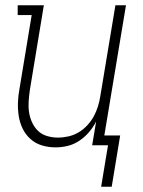

<svg xmlns="http://www.w3.org/2000/svg" viewBox="-20 -550 540 727"><path d="M363 157 389 0H329L344 -90Q333 -68 316.5 -49Q300 -30 279.5 -16.5Q259 -3 236 2.5Q213 8 190 8Q163 8 138.5 0.5Q114 -7 95.5 -23.5Q77 -40 66 -62.5Q55 -85 51 -110.5Q47 -136 48 -162.5Q49 -189 54 -215L100 -493H47V-530H146L93 -209Q90 -188 88.5 -166.5Q87 -145 90 -125Q93 -105 101.5 -86.5Q110 -68 124 -54.5Q138 -41 158 -35Q178 -29 199 -29Q219 -29 239 -33.5Q259 -38 277 -48.5Q295 -59 310 -75Q325 -91 335 -109.5Q345 -128 351 -147.5Q357 -167 360 -187L417 -530H457L375 -37H435L403 157Z"/></svg>

Font: Iosevka Slab Extralight
Style: Italic
Weight: 200
Italic angle: -9°
Monospace: yes
Designer: Belleve Invis
Foundry: Belleve Invis
Version: Version 11.1.1; ttfautohint (v1.8.3)